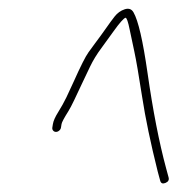

<svg xmlns="http://www.w3.org/2000/svg" viewBox="-20 -617 428 444"><path d="M109.4 -312C112.1 -312 114.6 -313 116.9 -315C119.2 -317 120.6 -319.3 121 -322L122.3 -330C122.9 -334.1 128.1 -343.9 137.9 -359.5C141.5 -365.2 146 -373.8 151.6 -385.5C157.1 -397.2 162.8 -409.3 168.8 -422C174.8 -434.7 181.3 -448.3 188.2 -462.8C195.2 -477.4 204 -491.8 214.6 -506C220.1 -513.3 229.6 -526.4 243 -545.2C256.4 -563.9 265.5 -574.2 270.2 -576C273 -576 276.2 -566.8 279.9 -548.5C282.5 -535.5 286 -518.8 290.5 -498.5C294.9 -478.2 300.9 -443.2 308.6 -393.5C316.2 -343.8 328.3 -285.9 344.8 -220L350.5 -199C352.2 -193 356.3 -191.3 362.7 -194C369.2 -196.7 371.5 -201 369.8 -207L364.1 -228C347.9 -288 333.6 -361.4 321.2 -448.1C310.5 -522.8 299.7 -569.6 288.7 -588.5C284.3 -596.2 277.5 -598.5 268.3 -595.5C259.2 -592.5 251.5 -587 245.2 -579C238.9 -571 232.3 -561.9 225.2 -551.7C218.1 -541.5 209.4 -529.6 199.2 -516C193.7 -508.7 188.8 -502 184.6 -496C177.7 -486.4 166.3 -463.8 150.3 -428C144.6 -415.3 139 -403.3 133.6 -392C128.1 -380.7 121.8 -369.3 114.7 -358C107.6 -346.7 103.4 -337.3 102.3 -330L101 -322C100.6 -319.3 101.2 -317 102.9 -315C104.6 -313 106.7 -312 109.4 -312Z"/></svg>

Font: Proton
Style: RgIt
Weight: 500
Version: Version 1.017